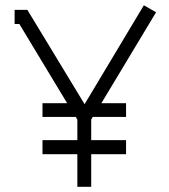

<svg xmlns="http://www.w3.org/2000/svg" viewBox="-20 -717 647 737"><path d="M463.9 -320.8V-268.1H335.9L330.1 -257.8V-179.2H463.9V-125H330.1V0H276.9V-125H143.1V-179.2H276.9V-257.8L271 -268.1H143.1V-320.8H237.8L54.2 -625H36.1V-679.2H85L304.2 -317.9H305.2L532.2 -696.8L579.1 -669.9L369.1 -320.8Z"/></svg>

Font: Rawengulk
Style: Demibold
Weight: 600
Version: Version 0.92